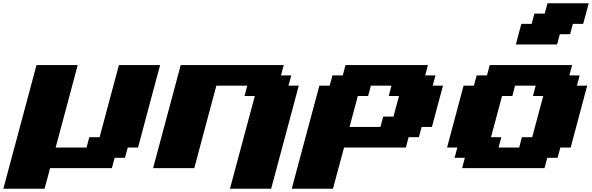

<svg xmlns="http://www.w3.org/2000/svg" viewBox="-54 -1020 3592 1165"><path d="M-33.7 125H216.3Q222.2 104 233.4 62.5Q244.6 21 250 0H625L641.6 -62.5H704.1L721.2 -125H783.7Q805.7 -208.5 850.3 -375.2Q895 -542 917.5 -625H667.5L550.3 -187.5H487.8L471.2 -125H283.7Q306.2 -208.5 350.8 -375.2Q395.5 -542 417.5 -625H167.5Q133.8 -500 66.9 -250Q0 0 -33.7 125Z M1341.3 125H1591.3Q1619.1 21 1675 -187.3Q1731 -395.5 1758.8 -500H1696.3L1713.4 -562.5H1650.9L1667.5 -625H1042.5Q1014.6 -520.5 958.7 -312.3Q902.8 -104 875 0H1125Q1147 -83 1191.7 -250Q1236.3 -417 1258.8 -500H1446.3L1429.7 -437.5H1492.2Z M1716.3 125H1966.3Q1977.5 83 2000 0Q2022.5 -83 2033.7 -125H2408.7L2425.3 -187.5H2487.8L2504.4 -250H2566.9Q2578.1 -292 2600.3 -375.2Q2622.6 -458.5 2633.8 -500H2571.3L2588.4 -562.5H2525.9L2542.5 -625H2042.5L2025.9 -562.5H1963.4L1946.3 -500H1883.8Q1856 -396 1800 -187.5Q1744.1 21 1716.3 125ZM2254.4 -250H2066.9L2117.2 -437.5H2179.7L2196.3 -500H2321.3L2304.7 -437.5H2367.2Q2361.3 -417 2350.1 -375Q2338.9 -333 2333.5 -312.5H2271Z M2750 0H3250L3266.6 -62.5H3329.1L3346.2 -125H3408.7Q3425.8 -187.5 3458.7 -312.5Q3491.7 -437.5 3508.8 -500H3446.3L3463.4 -562.5H3400.9L3417.5 -625H2917.5L2900.9 -562.5H2838.4L2821.3 -500H2758.8Q2742.2 -437.5 2708.7 -312.5Q2675.3 -187.5 2658.7 -125H2721.2L2704.1 -62.5H2766.6ZM3096.2 -125H2971.2L2987.8 -187.5H2925.3Q2936.5 -229 2958.7 -312.3Q2981 -395.5 2992.2 -437.5H3054.7L3071.3 -500H3196.3L3179.7 -437.5H3242.2Q3231 -396 3208.7 -312.5Q3186.5 -229 3175.3 -187.5H3112.8ZM3076.2 -750H3326.2L3342.8 -812.5H3405.3L3421.9 -875H3484.4Q3490.2 -896 3501.5 -937.5Q3512.7 -979 3518.1 -1000H3268.1L3251 -937.5H3188.5L3171.9 -875H3109.4Q3103.5 -854 3092.5 -812.5Q3081.5 -771 3076.2 -750Z"/></svg>

Font: Faithful 32x
Style: BoldOblique
Weight: 400
Foundry: Faithful Resource Pack
Version: Version 1.0; January 27, 2023